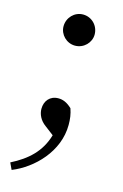

<svg xmlns="http://www.w3.org/2000/svg" viewBox="-120 -593 569 888"><g transform="rotate(15 164.5 -149.0)"><path d="M164 -390C206 -390 239 -424 239 -463C239 -505 206 -539 164 -539C123 -539 90 -505 90 -463C90 -424 123 -390 164 -390ZM172 37C148 120 92 170 15 209L30 241C130 201 231 99 231 -28C231 -56 228 -79 219 -105C195 -128 174 -135 154 -135C113 -135 90 -105 90 -68C90 -43 102 -15 130 5Z"/></g></svg>

Font: Noto Serif CJK JP Medium
Style: Regular
Weight: 500
Designer: Ryoko NISHIZUKA 西塚涼子 (kana & ideographs); Frank Grießhammer (Latin, Greek & Cyrillic); Wenlong ZHANG 张文龙 (bopomofo); San
Foundry: Adobe Systems Incorporated
Version: Version 1.000;PS 1;hotconv 16.6.53;makeotf.lib2.5.65590